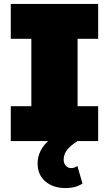

<svg xmlns="http://www.w3.org/2000/svg" viewBox="-20 -720 556 980"><path d="M376 -522H481V-700H35V-522H140V-178H35V0H481V-178H376ZM211.5 206C237.8 228.7 272.7 240 316 240C349.3 240 377.7 232.3 401 217L375 127C365.7 134.3 355 138 343 138C332.3 138 323.3 134 316 126C308.7 118 305 107.7 305 95C305 77.7 310.3 61.7 321 47C331.7 32.3 350 16.7 376 0L316 -51C270.7 -35.7 235.3 -13.3 210 16C184.7 45.3 172 78.3 172 115C172 153 185.2 183.3 211.5 206Z"/></svg>

Font: Montserrat Custom Black
Style: Regular
Weight: 900
Designer: Julieta Ulanovsky
Foundry: Julieta Ulanovsky
Version: Version 7.200